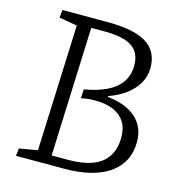

<svg xmlns="http://www.w3.org/2000/svg" viewBox="-105 -793 810 883"><g transform="rotate(15 300.0 -351.5)"><path d="M544 -550Q544 -510 524 -476Q504 -442 469.5 -416.5Q435 -391 389 -375V-371Q476 -362 524 -319.5Q572 -277 572 -205Q572 -156 552.5 -118Q533 -80 495.5 -53.5Q458 -27 404 -13.5Q350 0 282 0H51L55 -36L142 -51L166 -651L80 -666L84 -703H299Q427 -703 485.5 -665.5Q544 -628 544 -550ZM273 -376Q334 -386 378 -407Q422 -428 445.5 -461.5Q469 -495 469 -542Q469 -602 428 -630Q387 -658 297 -658H233L209 -44H289Q356 -44 402.5 -61.5Q449 -79 473 -115.5Q497 -152 497 -208Q497 -252 478 -281Q459 -310 423.5 -325Q388 -340 339 -340Q320 -340 304.5 -338.5Q289 -337 271 -333Z"/></g></svg>

Font: Literata 18pt Light
Style: Italic
Weight: 300
Italic angle: -2°
Designer: Latin by Veronika Burian and Jose Scaglione. Greek by Irene Vlachou. Cyrillic by Vera Evstafieva
Foundry: TypeTogether
Version: Version 3.103;gftools[0.9.29]